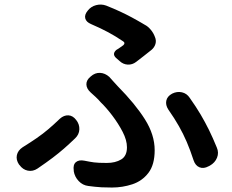

<svg xmlns="http://www.w3.org/2000/svg" viewBox="-20 -797 1040 859"><path d="M499 -538Q480 -556 501 -574Q510 -579 518 -585Q526 -591 532 -595Q542 -605 531 -612Q497 -635 464.5 -652.5Q432 -670 388 -689Q366 -698 361.5 -714.5Q357 -731 373 -750Q387 -768 410 -774Q433 -780 455 -772Q490 -758 517 -745.5Q544 -733 570 -719Q596 -705 628 -686Q642 -679 654.5 -664Q667 -649 673 -632Q680 -616 675.5 -600.5Q671 -585 658 -574Q642 -561 622 -545.5Q602 -530 589 -520Q572 -507 551.5 -508Q531 -509 515 -524ZM310 -34Q306 -60 319.5 -71.5Q333 -83 358 -78Q382 -73 400.5 -70.5Q419 -68 458 -68Q496 -68 522 -83.5Q548 -99 548 -138Q548 -170 528.5 -207.5Q509 -245 482 -280.5Q455 -316 430 -340Q421 -351 407.5 -363.5Q394 -376 386 -383Q367 -400 366.5 -419.5Q366 -439 386 -455Q405 -472 427.5 -471Q450 -470 469 -453Q475 -446 486 -434Q497 -422 507 -411Q585 -332 628.5 -263Q672 -194 672 -125Q672 -60 644 -23.5Q616 13 572 27.5Q528 42 481 42Q452 42 434.5 41Q417 40 404 38.5Q391 37 375 35Q350 32 332 13Q314 -6 310 -31ZM913 -53Q891 -41 872.5 -48.5Q854 -56 846 -80Q831 -126 815.5 -162Q800 -198 780.5 -232.5Q761 -267 733 -307Q720 -327 724 -346.5Q728 -366 750 -378Q772 -389 794 -384Q816 -379 829 -359Q858 -318 878 -284Q898 -250 915 -215.5Q932 -181 950 -137Q960 -114 951 -91.5Q942 -69 919 -56ZM321 -260Q336 -241 335 -218Q334 -195 316 -178Q289 -152 266 -132Q243 -112 216 -91.5Q189 -71 148 -43Q127 -29 104.5 -33.5Q82 -38 67 -59L65 -61Q51 -82 55.5 -103Q60 -124 81 -138Q118 -161 144 -179Q170 -197 194.5 -217.5Q219 -238 248 -266Q266 -282 286 -281Q306 -280 321 -260Z"/></svg>

Font: Chiron GoRound TC SB
Style: Regular
Weight: 500
Designer: Ryoko NISHIZUKA 西塚涼子 (kana, bopomofo & ideographs); Paul D. Hunt (Latin, Greek & Cyrillic); Sandoll Communications 산돌커뮤니
Foundry: Adobe
Version: Version 1.000;hotconv 1.1.1;makeotfexe 2.6.0